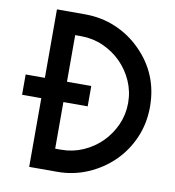

<svg xmlns="http://www.w3.org/2000/svg" viewBox="-80 -786 778 856"><g transform="rotate(10 308.5 -358.5)"><path d="M319 -405V-313H209V-102H236Q288 -102 335 -122.5Q382 -143 417.5 -178.5Q453 -214 473.5 -260.5Q494 -307 494 -359Q494 -411 473.5 -457.5Q453 -504 417.5 -539.5Q382 -575 335 -595.5Q288 -616 236 -616H209V-405ZM109 -405V-715H236Q311 -715 375.5 -687.5Q440 -660 489 -611Q593 -508 593 -359Q593 -284 565 -219Q537 -154 488 -106Q439 -58 374 -30Q309 -2 236 -2H109V-313H22V-405Z"/></g></svg>

Font: Fundamental  Brigade
Style: Regular
Weight: 400
Designer: Peter Wiegel, original typeface by Arno Drescher 1935
Foundry: Peter Wiegel
Version: Version 0.000 2012 initial release